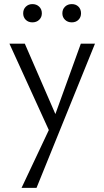

<svg xmlns="http://www.w3.org/2000/svg" viewBox="-20 -627 509 936"><path d="M443 -414 158 289H85L218 7L26 -414H101L250 -71L374 -414ZM138 -607Q158 -607 171 -594.5Q184 -582 184 -562Q184 -543 171 -530.5Q158 -518 138 -518Q118 -518 105.5 -530.5Q93 -543 93 -562Q93 -582 106 -594.5Q119 -607 138 -607ZM330 -607Q350 -607 362.5 -594.5Q375 -582 375 -562Q375 -543 362.5 -530.5Q350 -518 330 -518Q310 -518 297 -530.5Q284 -543 284 -562Q284 -582 297 -594.5Q310 -607 330 -607Z"/></svg>

Font: QiushuiShotai Bright
Style: Regular
Weight: 400
Designer: Christian Thalmann (Catharsis Fonts)
Version: Version 1.250;